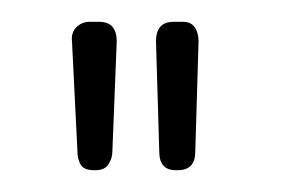

<svg xmlns="http://www.w3.org/2000/svg" viewBox="-20 -474 258 176"><path d="M159 -335Q159 -318 143 -318H141Q126 -318 126 -335L123 -436Q123 -454 139 -454H148Q155 -454 158.5 -449Q162 -444 162 -436ZM83 -335Q83 -329 79.5 -323.5Q76 -318 68 -318H66Q57 -318 54 -323Q51 -328 51 -335L46 -436Q45 -444 50 -449Q55 -454 62 -454H71Q87 -454 87 -436Z"/></svg>

Font: Chathura
Style: Bold
Weight: 700
Designer: Appaji Ambarisha Darbha
Foundry: Aditya Fonts
Version: Version 1.001 2016